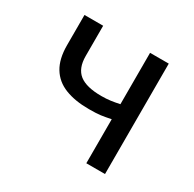

<svg xmlns="http://www.w3.org/2000/svg" viewBox="-115 -609 741 732"><g transform="rotate(30 256.0 -243.0)"><path d="M347.9 0V-193.8Q322.3 -188.5 304 -186Q285.7 -183.6 252.5 -183.6Q191.4 -183.6 148 -200.8Q104.7 -217.9 81.9 -255.5Q59.2 -293 59.2 -353V-486.1H141.4V-353Q141.4 -298.9 172.1 -274.7Q202.9 -250.6 269 -250.6Q291.3 -250.6 309.2 -253.1Q327.2 -255.5 347.9 -260V-486.1H430.2V0Z"/></g></svg>

Font: Source Sans 3 VF
Style: Regular
Weight: 200
Designer: Paul D. Hunt
Foundry: Adobe
Version: Version 3.046;hotconv 1.0.118;makeotfexe 2.5.65603